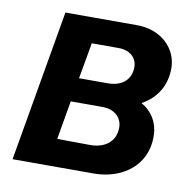

<svg xmlns="http://www.w3.org/2000/svg" viewBox="-64 -585 654 650"><g transform="rotate(10 262.5 -260.0)"><path d="M20 0H299C396 0 477 -58 477 -157C477 -205 455 -241 417 -263C470 -292 496 -340 496 -396C496 -462 442 -520 356 -520H110ZM157 -94 180 -227H289C333 -227 357 -200 357 -168C357 -117 317 -92 268 -93ZM194 -309 216 -433H308C349 -433 372 -409 372 -378C372 -336 342 -309 293 -309Z"/></g></svg>

Font: Fixel Text 20240404 SemiBold
Style: Italic
Weight: 600
Width: 4
Italic angle: -10°
Designer: AlfaBravo + MacPaw
Foundry: Kyrylo Tkachov, Marchela Mozhyna, Serhii Makarenko, Maria Weinstein, Zakhar Kryvoshyya
Version: Version 1.211;Glyphs 3.2 (3225)